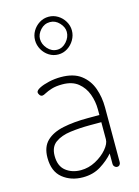

<svg xmlns="http://www.w3.org/2000/svg" viewBox="-117 -834 658 906"><g transform="rotate(-15 211.5 -381.0)"><path d="M174 6Q116 6 75.5 -26.5Q35 -59 35 -126Q35 -179 64.5 -207.5Q94 -236 146.5 -247Q199 -258 268 -258H324V-286Q324 -324 311 -360Q298 -396 269 -419.5Q240 -443 192 -443Q161 -443 140 -436.5Q119 -430 106.5 -423Q94 -416 88 -416Q80 -416 75 -423.5Q70 -431 70 -436Q70 -446 88.5 -455.5Q107 -465 135.5 -471.5Q164 -478 194 -478Q256 -478 292 -450.5Q328 -423 343.5 -379.5Q359 -336 359 -286V-18Q359 -11 354.5 -5.5Q350 0 342 0Q335 0 329.5 -5.5Q324 -11 324 -18V-70Q299 -41 261.5 -17.5Q224 6 174 6ZM173 -29Q211 -29 245.5 -47.5Q280 -66 302 -92Q324 -118 324 -139V-223H269Q218 -223 172.5 -217Q127 -211 98.5 -190.5Q70 -170 70 -126Q70 -76 100 -52.5Q130 -29 173 -29ZM212 -584Q187 -584 166.5 -597Q146 -610 134 -631.5Q122 -653 122 -677Q122 -701 134 -721.5Q146 -742 166.5 -755Q187 -768 212 -768Q236 -768 256.5 -755.5Q277 -743 289.5 -722Q302 -701 302 -677Q302 -653 289.5 -631.5Q277 -610 256.5 -597Q236 -584 212 -584ZM212 -607Q238 -607 257.5 -629Q277 -651 277 -677Q277 -700 257.5 -721Q238 -742 212 -742Q184 -742 165 -721Q146 -700 146 -677Q146 -651 165.5 -629Q185 -607 212 -607Z"/></g></svg>

Font: Dosis ExtraLight ExtraLight
Style: Regular
Weight: 250
Version: Version 3.001; ttfautohint (v1.8.2)